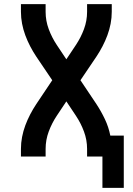

<svg xmlns="http://www.w3.org/2000/svg" viewBox="-20 -755 640 926"><path d="M474 151V0H400V-37Q400 -80 385 -120.5Q370 -161 346 -197L300 -266L254 -197Q230 -161 215 -120.5Q200 -80 200 -37V0H81V-37Q81 -66 86.5 -94.5Q92 -123 102 -150Q112 -177 125.5 -203Q139 -229 155 -253L232 -368L155 -482Q139 -506 125.5 -532Q112 -558 102 -585Q92 -612 86.5 -640.5Q81 -669 81 -698V-735H200V-698Q200 -655 215 -614.5Q230 -574 254 -538L300 -469L346 -538Q370 -574 385 -614.5Q400 -655 400 -698V-735H519V-698Q519 -669 513.5 -640.5Q508 -612 498 -585Q488 -558 474.5 -532Q461 -506 445 -482L368 -368L445 -253Q468 -218 486 -180Q504 -142 512 -101H577V151Z"/></svg>

Font: Iosevka Curly Extended
Style: Bold
Weight: 700
Width: 7
Monospace: yes
Designer: Belleve Invis
Foundry: Belleve Invis
Version: Version 11.1.0; ttfautohint (v1.8.3)